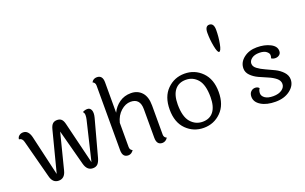

<svg xmlns="http://www.w3.org/2000/svg" viewBox="-96 -1302 2781 1753"><g transform="rotate(-20 1294.5 -425.5)"><path d="M657 -429Q662 -450 662 -470.5Q662 -491 649 -504Q670 -517 696 -517Q722 -517 733 -491Q738 -479 738 -461Q738 -443 732 -420L635 -62Q624 -24 607 -7.5Q590 9 561 9Q504 9 485 -62L393 -408L305 -62Q288 9 229 9Q170 9 153 -62L56 -431Q46 -469 15 -470Q16 -491 32.5 -504Q49 -517 71 -517Q122 -517 140 -447L231 -55L334 -454Q343 -488 359 -502.5Q375 -517 401.5 -517Q428 -517 443.5 -502.5Q459 -488 467 -454L566 -48Z M1263 -345V-62Q1263 -34 1289 -23Q1268 9 1236 9Q1181 9 1181 -61V-339Q1181 -444 1089 -444Q1039 -444 994 -404Q949 -364 932 -297V-62Q932 -33 957 -23Q936 9 905 9Q849 9 849 -61V-689Q849 -718 824 -729Q841 -760 876 -760Q932 -760 932 -691V-395Q958 -449 1006 -483Q1054 -517 1118.5 -517Q1183 -517 1223 -473.5Q1263 -430 1263 -345Z M1486 -273Q1486 -154 1532.5 -100.5Q1579 -47 1648 -47Q1717 -47 1754 -95Q1791 -143 1791 -235Q1791 -355 1745.5 -407.5Q1700 -460 1631 -460Q1562 -460 1524 -412.5Q1486 -365 1486 -273ZM1470.5 -448Q1540 -517 1639 -517Q1738 -517 1807.5 -447.5Q1877 -378 1877 -253.5Q1877 -129 1807.5 -60Q1738 9 1639 9Q1540 9 1470.5 -60Q1401 -129 1401 -254Q1401 -379 1470.5 -448Z M2006 -595Q1990 -595 1977 -661.5Q1964 -728 1964 -794Q1964 -860 2005 -860Q2049 -860 2049 -793Q2049 -726 2036.5 -660.5Q2024 -595 2006 -595Z M2431 -378Q2437 -388 2437 -407Q2437 -426 2414 -444Q2391 -462 2345 -462Q2299 -462 2272 -441.5Q2245 -421 2245 -393Q2245 -365 2275 -342.5Q2305 -320 2347 -301.5Q2389 -283 2431.5 -262Q2474 -241 2504 -208.5Q2534 -176 2534 -136Q2534 -77 2478 -34Q2422 9 2336 9Q2250 9 2196 -24Q2142 -57 2142 -109Q2142 -140 2159.5 -157.5Q2177 -175 2201.5 -175Q2226 -175 2240 -158Q2226 -139 2226 -112Q2226 -85 2253.5 -65.5Q2281 -46 2333.5 -46Q2386 -46 2417.5 -68.5Q2449 -91 2449 -123.5Q2449 -156 2419.5 -180Q2390 -204 2348 -221.5Q2306 -239 2263.5 -258.5Q2221 -278 2191.5 -308Q2162 -338 2162 -376Q2162 -436 2214 -476.5Q2266 -517 2341.5 -517Q2417 -517 2471 -489.5Q2525 -462 2525 -417Q2526 -393 2509.5 -379.5Q2493 -366 2470 -366Q2447 -366 2431 -378Z"/></g></svg>

Font: Laila
Style: Regular
Weight: 400
Designer: Hitesh Malaviya
Foundry: Indian Type Foundry
Version: Version 1.302;PS 1.0;hotconv 1.0.78;makeotf.lib2.5.61930; tt